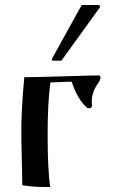

<svg xmlns="http://www.w3.org/2000/svg" viewBox="-20 -742 457 766"><path d="M69 -3Q69 -32 67 -106.5Q65 -181 65 -215Q65 -309 77 -434Q121 -434 233 -437.5Q345 -441 376 -441Q381 -439 381 -433Q381 -424 372 -411Q346 -375 346 -337Q346 -334 346.5 -329Q347 -324 347 -322Q347 -310 336 -310Q329 -310 325 -314Q288 -348 266 -416H258Q246 -416 216 -414.5Q186 -413 181 -413Q170 -333 170 -203Q170 -70 180 4H157Q109 4 69 -3ZM192 -500Q187 -500 187 -505Q187 -508 188 -509L306 -722H372Q379 -722 379 -715Q379 -713 378 -712L225 -500Z"/></svg>

Font: Ponomar Unicode TT
Style: Regular
Weight: 400
Designer: Vladislav V. Dorosh, Yuri A.W. Shardt, Nikita Simmons, Aleksandr Andreev
Foundry: Ponomar Project
Version: 1.1